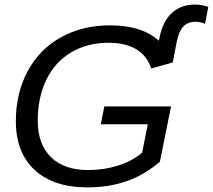

<svg xmlns="http://www.w3.org/2000/svg" viewBox="-20 -809 930 839"><path d="M362.3 9.8Q213.4 9.8 131.3 -66.4Q49.3 -142.6 49.3 -279.8Q49.3 -401.4 100.6 -497.3Q151.9 -593.3 245.8 -645.8Q339.8 -698.2 460.9 -698.2Q600.6 -698.2 674.3 -630.9L677.2 -645Q690.9 -714.8 730.7 -752Q770.5 -789.1 832 -789.1Q863.3 -789.1 890.1 -778.8L876 -705.1Q854 -713.9 834 -713.9Q800.8 -713.9 781 -692.9Q761.2 -671.9 752.4 -627L734.9 -536.1L640.6 -509.8Q622.6 -565.9 575.2 -594Q527.8 -622.1 455.1 -622.1Q361.3 -622.1 290.8 -580.1Q220.2 -538.1 182.6 -460.7Q145 -383.3 145 -281.7Q145 -178.7 202.6 -122.3Q260.3 -65.9 365.2 -65.9Q434.1 -65.9 496.8 -85.9Q559.6 -106 601.1 -142.1L626 -266.1H420.4L436 -344.2H727.5L678.7 -102.5Q610.4 -43.9 533 -17.1Q455.6 9.8 362.3 9.8Z"/></svg>

Font: Liberation Sans
Style: Italic
Weight: 400
Italic angle: -12°
Designer: Steve Matteson
Foundry: Ascender Corporation
Version: Version 2.1.5